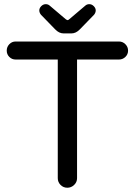

<svg xmlns="http://www.w3.org/2000/svg" viewBox="-20 -878 635 904"><path d="M239.3 -740.2 172.9 -808.6Q165 -818.4 165 -829.1Q165 -839.8 174.3 -849.1Q183.6 -858.4 195.3 -858.4Q206.1 -858.4 213.9 -851.6L290 -787.1Q295.9 -783.2 297.9 -783.2Q301.8 -783.2 305.7 -787.1L381.8 -851.6Q389.6 -858.4 400.4 -858.4Q412.1 -858.4 421.4 -849.1Q430.7 -839.8 430.7 -829.1Q430.7 -818.4 422.9 -808.6L356.4 -740.2Q337.9 -720.7 316.4 -720.7H279.3Q257.8 -720.7 239.3 -740.2ZM252 -39.1V-597.7H53.7Q36.1 -597.7 23.9 -609.9Q11.7 -622.1 11.7 -639.6Q11.7 -657.2 23.9 -669.9Q36.1 -682.6 53.7 -682.6H540Q557.6 -682.6 570.3 -669.9Q583 -657.2 583 -639.6Q583 -622.1 570.3 -609.9Q557.6 -597.7 540 -597.7H342.8V-39.1Q342.8 -20.5 329.1 -7.3Q315.4 5.9 296.9 5.9Q278.3 5.9 265.1 -7.3Q252 -20.5 252 -39.1Z"/></svg>

Font: FakePearl
Style: Regular
Weight: 400
Version: Version 1.2